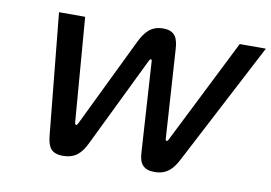

<svg xmlns="http://www.w3.org/2000/svg" viewBox="-74 -799 1307 926"><g transform="rotate(10 579.5 -335.5)"><path d="M398 -72 614 -516C617 -521 619 -523 622 -523C624 -523 627 -521 627 -516L655 -72C658 -17 679 9 733 9C790 9 821 -21 847 -72L1159 -670H1031L774 -158C770 -150 768 -149 765 -149C761 -149 759 -152 759 -159L731 -592C728 -640 717 -680 655 -680C594 -680 566 -643 541 -592L331 -159C327 -151 325 -149 322 -149C318 -149 316 -152 315 -159L274 -670H146L205 -72C211 -20 227 9 284 9C341 9 372 -18 398 -72Z"/></g></svg>

Font: LT Wave Medium
Style: Italic
Weight: 500
Designer: Daniel Lyons
Version: Version 2.5 (Glyphs App)